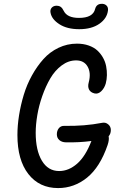

<svg xmlns="http://www.w3.org/2000/svg" viewBox="-20 -970 660 1003"><path d="M283.5 12.5Q185.5 12.5 128.2 -60.8Q71 -134 71 -264.5Q71 -314 79.5 -367.5Q88 -421 104.2 -474.8Q120.5 -528.5 147 -576.2Q173.5 -624 206.8 -661.2Q240 -698.5 285.5 -720.2Q331 -742 382 -742Q416 -742 443.5 -732.2Q471 -722.5 488.8 -706Q506.5 -689.5 518.2 -668.5Q530 -647.5 534.5 -624Q539 -600.5 538.5 -577.5Q538 -554.5 532.5 -534Q525.5 -509.5 509 -493.5Q492.5 -477.5 473.5 -482Q453 -487 445.2 -502.2Q437.5 -517.5 443.5 -539.5Q456.5 -588.5 438 -621.5Q419.5 -654.5 377.5 -654.5Q337.5 -654.5 302.2 -628.2Q267 -602 242.8 -560.5Q218.5 -519 200.8 -468.2Q183 -417.5 174.8 -368Q166.5 -318.5 166.5 -276.5Q166.5 -184.5 198.8 -130.5Q231 -76.5 289 -76.5Q339 -76.5 383 -115Q427 -153.5 457.5 -233.5Q394.5 -225 323.5 -226.5Q303 -227 290 -238.2Q277 -249.5 277 -268.5Q277 -287 287.2 -300Q297.5 -313 316 -312.5Q421.5 -310.5 514 -328.5Q531.5 -332 545.2 -320.5Q559 -309 559 -291Q559 -271 547.5 -258Q551.5 -240 542 -212Q502.5 -97 435 -42.2Q367.5 12.5 283.5 12.5ZM244 -903.5Q241 -919 249.5 -929Q258 -939 272.5 -940Q288.5 -940.5 297.5 -933.8Q306.5 -927 313 -913Q331 -876.5 392.5 -876.5Q466 -876.5 477 -923.5Q484.5 -951.5 515 -950Q529.5 -949 537.8 -939.5Q546 -930 544 -915Q539 -873.5 498.8 -845.5Q458.5 -817.5 394 -817.5Q330.5 -817.5 290.2 -843.5Q250 -869.5 244 -903.5Z"/></svg>

Font: Monaspace Radon
Style: Regular
Weight: 400
Designer: Riley Cran & the Lettermatic Team
Foundry: Lettermatic
Version: Version 1.000 (Monaspace Radon)